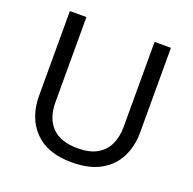

<svg xmlns="http://www.w3.org/2000/svg" viewBox="-127 -909 986 982"><g transform="rotate(20 365.5 -418.0)"><path d="M640 -318Q640 -244 610 -184.5Q580 -125 518.5 -90.5Q457 -56 362 -56Q229 -56 159.5 -128.5Q90 -201 90 -320V-780H180V-317Q180 -230 226.5 -182Q273 -134 367 -134Q432 -134 472.5 -157.5Q513 -181 532 -222.5Q551 -264 551 -318V-780H640Z"/></g></svg>

Font: Noto Sans Malayalam UI
Style: Regular
Weight: 400
Designer: Jelle Bosma - Monotype Design Team
Foundry: Monotype Imaging Inc.
Version: Version 2.104